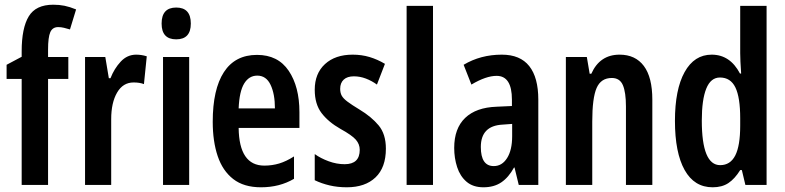

<svg xmlns="http://www.w3.org/2000/svg" viewBox="-20 -785 3333 815"><path d="M270 -450H184V0H72V-450H8V-510L72 -544V-567Q72 -666 102 -715.5Q132 -765 206 -765Q232 -765 254 -760.5Q276 -756 303 -745L277 -660Q264 -664 251.5 -667Q239 -670 227 -670Q203 -670 193.5 -648.5Q184 -627 184 -574V-543H270Z M558 -553Q568 -553 579 -551.5Q590 -550 603 -546L591 -428Q573 -435 547 -435Q502 -435 477 -392Q452 -349 452 -279V0H341V-543H427L442 -453H449Q465 -494 492.5 -523.5Q520 -553 558 -553Z M728 -753Q790 -753 790 -685Q790 -618 728 -618Q666 -618 666 -685Q666 -753 728 -753ZM783 -543V0H672V-543Z M1071 -552Q1160 -552 1205.5 -484.5Q1251 -417 1251 -309V-242H993Q995 -82 1102 -82Q1135 -82 1165 -91Q1195 -100 1228 -121V-26Q1167 10 1088 10Q1015 10 970 -25Q925 -60 904 -122.5Q883 -185 883 -268Q883 -406 930.5 -479Q978 -552 1071 -552ZM1072 -464Q1037 -464 1016.5 -430.5Q996 -397 993 -325H1147Q1147 -386 1128.5 -425Q1110 -464 1072 -464Z M1618 -154Q1618 -74 1574 -32Q1530 10 1452 10Q1413 10 1379 2Q1345 -6 1316 -20V-131Q1341 -113 1375 -100.5Q1409 -88 1443 -88Q1507 -88 1507 -149Q1507 -173 1490.5 -192Q1474 -211 1425 -238Q1374 -267 1345 -305Q1316 -343 1316 -404Q1316 -473 1359.5 -513Q1403 -553 1477 -553Q1515 -553 1548.5 -543Q1582 -533 1614 -514L1580 -426Q1558 -442 1533 -451.5Q1508 -461 1482 -461Q1454 -461 1439 -447Q1424 -433 1424 -408Q1424 -391 1430.5 -379Q1437 -367 1455 -353.5Q1473 -340 1506 -320Q1556 -290 1587 -253Q1618 -216 1618 -154Z M1818 0H1706V-760H1818Z M2110 -553Q2188 -553 2226.5 -504.5Q2265 -456 2265 -362V0H2182L2164 -74H2162Q2139 -32 2108 -11Q2077 10 2032 10Q1988 10 1960.5 -13.5Q1933 -37 1920.5 -75.5Q1908 -114 1908 -157Q1908 -240 1954.5 -284.5Q2001 -329 2088 -332L2153 -335V-362Q2153 -463 2088 -463Q2043 -463 1981 -426L1948 -510Q2020 -553 2110 -553ZM2113 -256Q2021 -251 2021 -161Q2021 -80 2076 -80Q2111 -80 2132.5 -114Q2154 -148 2154 -207V-259Z M2610 -553Q2677 -553 2713 -505Q2749 -457 2749 -362V0H2637V-333Q2637 -393 2624 -423.5Q2611 -454 2577 -454Q2531 -454 2512.5 -411.5Q2494 -369 2494 -269V0H2382V-543H2471L2483 -472H2490Q2526 -553 2610 -553Z M3005 10Q2927 10 2886 -63.5Q2845 -137 2845 -272Q2845 -405 2886 -479Q2927 -553 3001 -553Q3079 -553 3121 -473H3126Q3124 -502 3123 -523Q3122 -544 3122 -559V-760H3234V0H3144L3129 -63H3122Q3099 -26 3072 -8Q3045 10 3005 10ZM3037 -84Q3080 -84 3101 -125Q3122 -166 3122 -252V-283Q3122 -372 3101.5 -414Q3081 -456 3036 -456Q2997 -456 2978 -409Q2959 -362 2959 -273Q2959 -84 3037 -84Z"/></svg>

Font: Noto Sans Thai Looped ExtraCondensed SemiBold
Style: Regular
Weight: 600
Width: 2
Designer: Sasikarn Vongin, Ben Mitchell
Foundry: The Fontpad Ltd
Version: Version 1.001; ttfautohint (v1.8.4.7-5d5b)